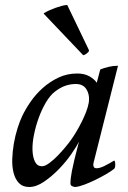

<svg xmlns="http://www.w3.org/2000/svg" viewBox="-20 -736 514 768"><path d="M296 -170Q287 -151 265.5 -120Q244 -89 216 -60Q188 -31 156.5 -9.5Q125 12 97 12Q71 12 56 -3.5Q41 -19 34.5 -44Q28 -69 29 -100Q30 -131 35.5 -162.5Q41 -194 50 -222.5Q59 -251 68 -270Q81 -298 102 -328.5Q123 -359 151 -384Q179 -409 213.5 -425.5Q248 -442 289 -442Q318 -442 338 -430.5Q358 -419 367 -405L381 -458Q395 -464 414 -468.5Q433 -473 452 -473L354 -84Q352 -76 354.5 -69.5Q357 -63 366 -63Q380 -63 399.5 -73Q419 -83 437 -94Q441 -90 441 -78Q441 -70 440 -67Q439 -64 437 -61Q423 -50 403 -38.5Q383 -27 361.5 -16.5Q340 -6 319 2Q298 10 282 12Q276 12 268 8.5Q260 5 262 -9Q262 -13 263 -23Q264 -33 267.5 -51.5Q271 -70 278 -99Q285 -128 296 -170ZM336 -334Q338 -360 325 -380Q312 -400 283 -400Q262 -400 241.5 -393Q221 -386 199 -369Q180 -354 163.5 -326Q147 -298 135 -265Q123 -232 116 -197.5Q109 -163 110 -135Q111 -107 120 -89Q129 -71 148 -71Q160 -71 177 -83.5Q194 -96 210.5 -113Q227 -130 241.5 -147.5Q256 -165 263 -175Q274 -190 285.5 -209.5Q297 -229 307 -249Q317 -269 324.5 -288.5Q332 -308 335 -325ZM336 -535Q336 -532 335 -530Q325 -518 313 -515L155 -681Q155 -683 157 -684Q165 -689 177 -694.5Q189 -700 201.5 -704.5Q214 -709 227 -712.5Q240 -716 249 -716Z"/></svg>

Font: Lusitana
Style: Italic
Weight: 400
Italic angle: -12°
Designer: Ana Paula Megda
Foundry: Ana Paula Megda
Version: Version 1.000; ttfautohint (v1.1) -l 8 -r 50 -G 200 -x 14 -D